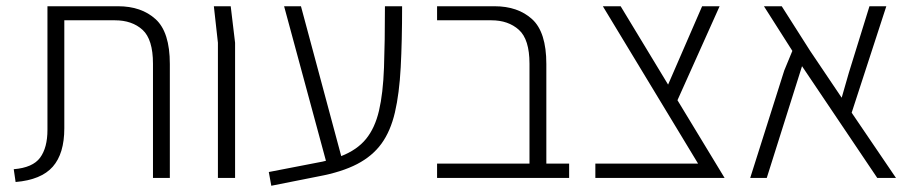

<svg xmlns="http://www.w3.org/2000/svg" viewBox="-20 -570 2928 615"><path d="M30 13 24 -28Q85 -33 108.5 -65Q132 -97 132 -154V-550H358Q433 -550 478.5 -508.5Q524 -467 524 -365V0H470V-366Q470 -444 436.5 -474.5Q403 -505 348 -505H186V-159Q186 -78 149 -36Q112 6 30 13Z M678 0V-433L665 -550H719L733 -433V0Z M849 25 841 -19 1001 -50Q1013 -52 1024 -55L890 -550H944L1073 -70Q1124 -90 1152.5 -125Q1181 -160 1194 -215.5Q1207 -271 1210 -353.5Q1213 -436 1213 -550H1268Q1268 -438 1263.5 -354Q1259 -270 1245 -210Q1231 -150 1202 -110Q1173 -70 1124 -44.5Q1075 -19 1000 -5Z M1380 0V-46H1676V-366Q1676 -444 1642 -474.5Q1608 -505 1554 -505H1380V-550H1564Q1639 -550 1684.5 -508.5Q1730 -467 1730 -365V-46H1803V0Z M1887 0V-46H2216L1911 -550H1968L2120 -299L2229 -550H2285L2150 -249L2301 0Z M2850 0H2790L2549 -358L2436 0H2383L2492 -344L2518 -407L2427 -550H2484L2575 -407L2676 -257L2699 -337L2765 -550H2819L2708 -209Z"/></svg>

Font: Assistant Light
Style: Regular
Weight: 300
Designer: Hebrew By Ben Nathan, Latin by Paul Hunt
Version: Version 3.000